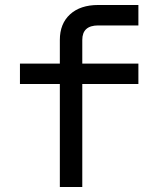

<svg xmlns="http://www.w3.org/2000/svg" viewBox="-20 -750 640 770"><path d="M220 0V-413H60V-495H220V-590Q220 -655 261 -692.5Q302 -730 374 -730H535V-648H374Q310 -648 310 -590V-495H535V-413H310V0Z"/></svg>

Font: Liga JetBrainsMono Nerd Font
Style: Regular
Weight: 400
Designer: Philipp Nurullin, Konstantin Bulenkov
Foundry: JetBrains
Version: Version 2.225; ttfautohint (v1.8.3)